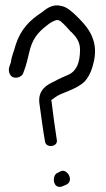

<svg xmlns="http://www.w3.org/2000/svg" viewBox="-20 -717 400 727"><path d="M17 -437C28 -413 64 -422 69 -443C82 -476 84 -494 94 -532C108 -581 134 -603 167 -628C174 -633 184 -638 193 -641C202 -641 202 -641 210 -636C222 -626 236 -611 249 -596H250C268 -578 283 -559 283 -529C283 -480 270 -448 239 -434C218 -425 204 -419 186 -409C162 -398 123 -379 129 -327C136 -279 143 -221 151 -178C158 -155 201 -162 195 -188C188 -231 181 -287 175 -334V-335L174 -336C173 -339 177 -339 188 -348C214 -368 268 -376 301 -409C320 -430 330 -458 336 -487C354 -572 306 -621 267 -659C253 -672 233 -692 209 -695C176 -703 151 -680 138 -670C92 -640 58 -606 39 -546C32 -518 25 -510 21 -480C19 -473 8 -455 17 -437ZM199 -63C175 -55 179 1 215 -11L227 -16C264 -29 236 -79 211 -69Z"/></svg>

Font: Stray Cat
Style: BdCn
Weight: 700
Version: Version 1.0